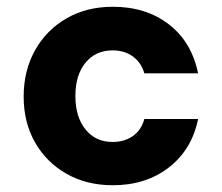

<svg xmlns="http://www.w3.org/2000/svg" viewBox="-20 -536 657 568"><path d="M314 12Q236 12 176.5 -22Q117 -56 83.5 -115Q50 -174 50 -250Q50 -327 83.5 -387Q117 -447 176.5 -481.5Q236 -516 314 -516Q412 -516 479.5 -464Q547 -412 566 -319H407Q398 -351 373 -369Q348 -387 313 -387Q263 -387 233 -350.5Q203 -314 203 -252Q203 -190 233 -153Q263 -116 313 -116Q348 -116 373 -133.5Q398 -151 407 -184H566Q548 -94 480 -41Q412 12 314 12Z"/></svg>

Font: DM Sans Black
Style: Regular
Weight: 900
Designer: Colophon Foundry, Jonny Pinhorn
Foundry: Colophon Foundry
Version: Version 4.004; ttfautohint (v1.8.4.7-5d5b)